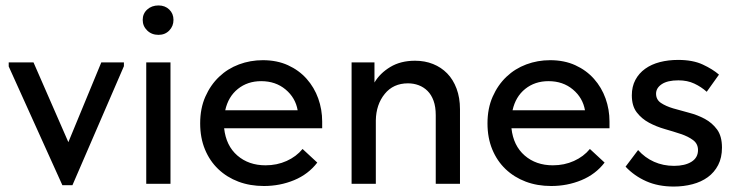

<svg xmlns="http://www.w3.org/2000/svg" viewBox="-20 -675 2702 705"><path d="M12 -431V-446H103L231 -153L352 -446H435V-432L246 5H209Z M517 -446H606V0H517ZM562 -547Q537 -547 520.5 -563Q504 -579 504 -602Q504 -625 520.5 -640Q537 -655 562 -655Q586 -655 601.5 -640Q617 -625 617 -602Q617 -579 601.5 -563Q586 -547 562 -547Z M949 8Q898 8 855.5 -8Q813 -24 781.5 -54Q750 -84 732.5 -126.5Q715 -169 715 -222Q715 -277 734 -320Q753 -363 784.5 -393Q816 -423 857.5 -438.5Q899 -454 945 -454Q997 -454 1037.5 -435.5Q1078 -417 1106 -385.5Q1134 -354 1148.5 -313.5Q1163 -273 1163 -229V-204H803Q810 -140 851.5 -104Q893 -68 955 -68Q997 -68 1032.5 -84Q1068 -100 1091 -128L1145 -78Q1112 -35 1060 -13.5Q1008 8 949 8ZM939 -377Q889 -377 853.5 -348.5Q818 -320 807 -270H1073Q1065 -316 1028.5 -346.5Q992 -377 939 -377Z M1580 -252Q1580 -283 1572 -305Q1564 -327 1550 -341Q1536 -355 1517.5 -362Q1499 -369 1478 -369Q1424 -369 1392.5 -330Q1361 -291 1360 -233V0H1271V-446H1355V-372Q1375 -406 1413 -429Q1451 -452 1504 -452Q1540 -452 1570 -440Q1600 -428 1622 -405.5Q1644 -383 1656.5 -349.5Q1669 -316 1669 -274V0H1580V-252Z M2004 8Q1953 8 1910.5 -8Q1868 -24 1836.5 -54Q1805 -84 1787.5 -126.5Q1770 -169 1770 -222Q1770 -277 1789 -320Q1808 -363 1839.5 -393Q1871 -423 1912.5 -438.5Q1954 -454 2000 -454Q2052 -454 2092.5 -435.5Q2133 -417 2161 -385.5Q2189 -354 2203.5 -313.5Q2218 -273 2218 -229V-204H1858Q1865 -140 1906.5 -104Q1948 -68 2010 -68Q2052 -68 2087.5 -84Q2123 -100 2146 -128L2200 -78Q2167 -35 2115 -13.5Q2063 8 2004 8ZM1994 -377Q1944 -377 1908.5 -348.5Q1873 -320 1862 -270H2128Q2120 -316 2083.5 -346.5Q2047 -377 1994 -377Z M2454 10Q2397 10 2353 -9.5Q2309 -29 2277 -63L2323 -124Q2348 -96 2381.5 -81Q2415 -66 2455 -66Q2495 -66 2519 -81Q2543 -96 2543 -124Q2543 -147 2525 -160.5Q2507 -174 2480 -183Q2453 -192 2421.5 -201Q2390 -210 2363 -224.5Q2336 -239 2318 -262.5Q2300 -286 2300 -325Q2300 -357 2313 -381.5Q2326 -406 2349 -422.5Q2372 -439 2403 -447Q2434 -455 2470 -455Q2524 -455 2560.5 -438Q2597 -421 2620 -401L2575 -338Q2555 -356 2529.5 -368Q2504 -380 2471 -380Q2431 -380 2410 -366Q2389 -352 2389 -331Q2389 -309 2407 -297Q2425 -285 2452 -277Q2479 -269 2510 -261Q2541 -253 2568 -238.5Q2595 -224 2613 -199.5Q2631 -175 2631 -133Q2631 -96 2617 -69Q2603 -42 2579 -24.5Q2555 -7 2522.5 1.5Q2490 10 2454 10Z"/></svg>

Font: Tilda Sans Medium
Style: Regular
Weight: 500
Designer: ParaType Ltd
Foundry: ParaType Ltd
Version: Version 1.009